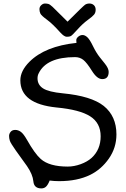

<svg xmlns="http://www.w3.org/2000/svg" viewBox="-20 -1006 707 1074"><path d="M407.7 -766.1Q406.7 -771.5 406.7 -781.5Q406.7 -791.5 417.7 -800.8Q428.7 -810.1 441.9 -810.1Q455.1 -810.1 468.8 -797.4Q482.4 -784.7 500.2 -747.8Q518.1 -710.9 538.6 -685.1L566.4 -650.4Q587.9 -623.5 587.9 -604Q587.9 -563.5 551.8 -563.5Q522.9 -563.5 494.1 -609.9Q465.3 -656.2 445.6 -671.4Q425.8 -686.5 399.9 -686.5Q240.2 -686.5 196.3 -595.7Q189.9 -583.5 189.9 -567.9Q189.9 -531.7 220.7 -511.7Q251.5 -491.7 332 -483.9Q490.2 -468.8 560.1 -413.6Q631.3 -356.4 631.3 -253.9Q631.3 -179.7 589.1 -119.1Q546.9 -58.6 484.4 -27.8Q412.6 7.3 310.5 7.3Q283.2 7.3 257.8 3.9Q248.5 27.3 238 37.6Q227.5 47.9 211.4 47.9Q170.4 47.9 166.7 8.8Q163.1 -30.3 130.9 -77.1L68.4 -164.1Q39.1 -205.6 34.9 -219.2Q30.8 -232.9 30.8 -245.4Q30.8 -257.8 39.6 -268.6Q48.3 -279.3 65.2 -279.3Q82 -279.3 96.9 -268.3Q111.8 -257.3 130.4 -224.6Q174.8 -146 208 -116.7Q255.9 -74.2 358.9 -74.2Q394 -74.2 431.2 -87.6Q468.3 -101.1 492.7 -123Q543 -169.4 543 -243.7Q543 -317.9 484.6 -355.2Q426.3 -392.6 295.9 -404.8Q93.8 -425.3 93.8 -556.6Q93.8 -609.4 144.5 -660.2Q231.9 -747.6 407.7 -766.1ZM316.9 -824.7Q273.9 -873 242.2 -896.2Q210.4 -919.4 205.6 -930.7Q200.7 -941.9 200.7 -954.8Q200.7 -967.8 210.7 -977.1Q220.7 -986.3 231.4 -986.3Q242.2 -986.3 250.7 -983.9Q259.3 -981.4 273.9 -967.8L357.9 -884.8Q445.8 -972.7 455.8 -979.5Q465.8 -986.3 480.5 -986.3Q495.1 -986.3 505.1 -977.1Q515.1 -967.8 515.1 -951.4Q515.1 -935.1 506.1 -924.1Q497.1 -913.1 470 -893.6Q442.9 -874 413.1 -840.8Q383.3 -807.6 375.7 -804Q368.2 -800.3 353.5 -800.3Q338.9 -800.3 316.9 -824.7Z"/></svg>

Font: Oldenburg
Style: Regular
Weight: 400
Designer: Nicole Fally
Foundry: Nicole Fally
Version: Version 1.001